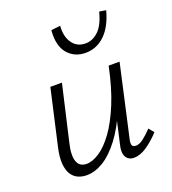

<svg xmlns="http://www.w3.org/2000/svg" viewBox="-122 -743 754 842"><g transform="rotate(-20 254.5 -322.0)"><path d="M140 6Q118 6 99.5 -2.5Q81 -11 69.5 -29.5Q58 -48 55.5 -78.5Q53 -109 63 -153L122 -413H176L117 -157Q103 -101 113 -71Q123 -41 157 -41Q184 -41 217 -62.5Q250 -84 283 -129.5Q316 -175 345 -245.5Q374 -316 394 -413H426Q402 -302 368.5 -222.5Q335 -143 296.5 -92.5Q258 -42 218.5 -18Q179 6 140 6ZM361 5Q345 5 334 -3.5Q323 -12 319.5 -28Q316 -44 322 -69L400 -413H445L371 -82Q366 -62 369 -52Q372 -42 386 -42Q403 -42 421.5 -56Q440 -70 463 -94L483 -70Q450 -35 419.5 -15Q389 5 361 5ZM319 -500Q268 -500 236.5 -536.5Q205 -573 211 -645L254 -650Q250 -601 271.5 -570Q293 -539 333 -539Q366 -539 393.5 -565Q421 -591 436 -650L467 -645Q448 -574 409.5 -537Q371 -500 319 -500Z"/></g></svg>

Font: Ysabeau Infant Light
Style: Italic
Weight: 300
Italic angle: -12°
Designer: Christian Thalmann (Catharsis Fonts)
Version: Version 2.001;gftools[0.9.30]; featfreeze: ss01,ss02,lnum